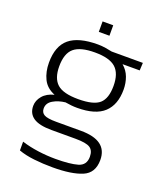

<svg xmlns="http://www.w3.org/2000/svg" viewBox="-142 -696 826 967"><g transform="rotate(20 271.0 -212.5)"><path d="M240 -545V-601H297V-545ZM255 176Q202 176 154 170.5Q106 165 71 152V105Q112 118 159.5 124.5Q207 131 253 131Q331 131 372 119Q413 107 413 62Q413 28 392 14.5Q371 1 314 1H185Q119 1 88 -20Q57 -41 57 -82Q57 -111 78 -136Q99 -161 139 -171Q94 -189 75.5 -227Q57 -265 57 -314Q57 -403 106 -443.5Q155 -484 258 -484Q279 -484 300.5 -480.5Q322 -477 335 -474H502L500 -433H408Q434 -411 445.5 -380Q457 -349 457 -314Q457 -233 411.5 -190.5Q366 -148 268 -148Q252 -148 237 -149.5Q222 -151 204 -154Q167 -150 139 -133.5Q111 -117 111 -88Q111 -66 128.5 -56Q146 -46 193 -46H326Q468 -46 468 59Q468 129 412 152.5Q356 176 255 176ZM258 -191Q340 -191 371.5 -219Q403 -247 403 -314Q403 -381 369.5 -411Q336 -441 258 -441Q180 -441 146 -412Q112 -383 112 -314Q112 -250 144.5 -220.5Q177 -191 258 -191Z"/></g></svg>

Font: Kanit ExtraLight
Style: Regular
Weight: 275
Designer: Katatrad Team
Foundry: CadsonDemak
Version: Version 2.000; ttfautohint (v1.8.3)